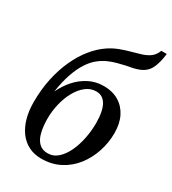

<svg xmlns="http://www.w3.org/2000/svg" viewBox="-208 -971 978 1093"><g transform="rotate(30 281.0 -425.0)"><path d="M560.5 -862 556 -832.5Q548.5 -793 536 -766Q523.5 -739 500 -722.5Q476.5 -706 435 -696.5Q425 -694.5 414 -692.5Q403 -690.5 391 -688Q366.5 -682.5 340.2 -675.5Q314 -668.5 287.2 -656.8Q260.5 -645 235.5 -625.5Q207.5 -604.5 183 -567.2Q158.5 -530 140.5 -477.2Q122.5 -424.5 112.5 -356.5Q134.5 -403.5 168 -441.5Q201.5 -479.5 245.5 -502.2Q289.5 -525 343 -525Q399 -525 440.5 -500.5Q482 -476 505 -430.8Q528 -385.5 528 -322.5Q528 -259.5 508.2 -199.8Q488.5 -140 451.2 -92.2Q414 -44.5 360.2 -16.5Q306.5 11.5 238.5 11.5Q191.5 11.5 154.8 -7.2Q118 -26 92.8 -60.2Q67.5 -94.5 54.2 -141.8Q41 -189 41 -247Q41 -329 56.5 -401.5Q72 -474 99.8 -534.5Q127.5 -595 164.5 -640.8Q201.5 -686.5 244.5 -715.5Q277.5 -737.5 311.5 -750.2Q345.5 -763 377.8 -771.5Q410 -780 437.8 -788.8Q465.5 -797.5 486.5 -811.5Q507.5 -825.5 519 -849.5L524.5 -862ZM320.5 -477Q284 -477 253.8 -453.5Q223.5 -430 201.5 -390.5Q179.5 -351 167.8 -302.2Q156 -253.5 156 -203Q156.5 -153 165.8 -114.8Q175 -76.5 196.8 -54.8Q218.5 -33 254.5 -33Q292.5 -33 321.2 -59Q350 -85 369.8 -127.5Q389.5 -170 399.2 -220.2Q409 -270.5 409 -320Q408.5 -399 386 -438Q363.5 -477 320.5 -477Z"/></g></svg>

Font: Merriweather 60pt Medium
Style: Italic
Weight: 500
Italic angle: -7.8°
Version: Version 2.101